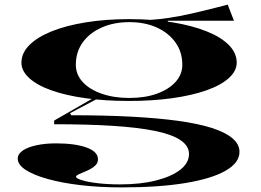

<svg xmlns="http://www.w3.org/2000/svg" viewBox="-20 -598 1131 833"><path d="M507 215Q413 215 331.5 205.5Q250 196 188.5 179Q127 162 92 139.5Q57 117 57 90Q57 70 79 55Q101 40 139 32Q177 24 223 24Q306 24 355.5 42Q405 60 405 93Q405 108 395.5 118Q386 128 372 135.5Q358 143 344 148.5Q330 154 320 159Q310 164 310 169Q310 176 336 184Q362 192 405.5 197Q449 202 501 202Q590 202 657 185Q724 168 762 138.5Q800 109 800 70Q800 35 763 10Q726 -15 652.5 -30Q579 -45 469.5 -52Q360 -59 215 -59V-75L391 -176L405 -171L284 -107L289 -98Q431 -98 546.5 -92Q662 -86 750.5 -74Q839 -62 898.5 -43Q958 -24 988.5 2Q1019 28 1019 61Q1019 108 959 142.5Q899 177 785 196Q671 215 507 215ZM539 -160Q436 -160 350.5 -172Q265 -184 203 -206Q141 -228 107 -259Q73 -290 73 -326Q73 -368 107.5 -402.5Q142 -437 204 -462Q266 -487 352 -501Q438 -515 541 -515Q644 -515 729 -501Q814 -487 876.5 -462Q939 -437 973 -402.5Q1007 -368 1007 -326Q1007 -290 972.5 -259Q938 -228 875.5 -206Q813 -184 727.5 -172Q642 -160 539 -160ZM541 -173Q609 -173 660.5 -191.5Q712 -210 741.5 -242.5Q771 -275 771 -317Q771 -372 741.5 -413.5Q712 -455 660.5 -478.5Q609 -502 541 -502Q474 -502 421 -478.5Q368 -455 338.5 -413.5Q309 -372 309 -317Q309 -275 338.5 -242.5Q368 -210 421 -191.5Q474 -173 541 -173ZM708 -492 580 -510Q625 -510 670.5 -515Q716 -520 759.5 -528.5Q803 -537 842.5 -546.5Q882 -556 914 -564Q946 -572 968 -578L995 -508H708Z"/></svg>

Font: Kalnia Expanded
Style: Regular
Weight: 400
Width: 7
Designer: Frida Medrano
Foundry: Frida Medrano
Version: Version 1.105